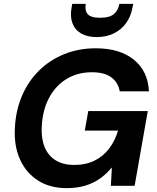

<svg xmlns="http://www.w3.org/2000/svg" viewBox="-20 -962 814 994"><path d="M325 12Q238 12 176 -28Q114 -68 83 -138Q52 -208 57 -297Q61 -389 93.5 -465Q126 -541 181.5 -596Q237 -651 312 -681.5Q387 -712 476 -712Q600 -712 673 -653Q746 -594 751 -489H600Q592 -535 556.5 -561.5Q521 -588 456 -588Q381 -588 323.5 -552.5Q266 -517 233 -453.5Q200 -390 196 -305Q193 -244 211.5 -199.5Q230 -155 269 -131.5Q308 -108 363 -108Q424 -108 469.5 -130.5Q515 -153 545.5 -193.5Q576 -234 591 -286H419L437 -387H745L677 0H554L559 -94H558Q531 -61 496.5 -37Q462 -13 420 -0.5Q378 12 325 12ZM481 -770Q433 -770 400.5 -788.5Q368 -807 355 -842Q342 -877 351 -925L354 -942H424Q418 -908 434 -889Q450 -870 499 -870Q547 -870 569.5 -889Q592 -908 598 -942H670L666 -924Q658 -877 632.5 -842Q607 -807 568 -788.5Q529 -770 481 -770Z"/></svg>

Font: DM Sans 28pt
Style: Bold Italic
Weight: 700
Italic angle: -10°
Version: Version 4.004;gftools[0.9.30]